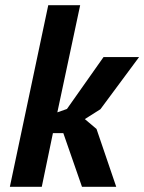

<svg xmlns="http://www.w3.org/2000/svg" viewBox="-20 -720 556 740"><path d="M224 -207H184L141 0H18L166 -700H289L201 -287L238 -300L379 -500H516L367 -299L307 -261L352 -223L428 0H296Z"/></svg>

Font: PT Sans
Style: Bold Italic
Weight: 700
Italic angle: -12°
Designer: A.Korolkova, O.Umpeleva, V.Yefimov
Foundry: ParaType Ltd
Version: Version 2.003W OFL